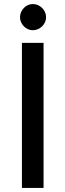

<svg xmlns="http://www.w3.org/2000/svg" viewBox="-20 -930 324 950"><path d="M195.5 0H88.5V-718H195.5ZM208 -844.5Q208 -831.5 202.8 -820Q197.5 -808.5 188.5 -799.8Q179.5 -791 167.8 -785.8Q156 -780.5 142.5 -780.5Q129.5 -780.5 118 -785.8Q106.5 -791 98 -799.8Q89.5 -808.5 84.2 -820Q79 -831.5 79 -844.5Q79 -858 84.2 -869.8Q89.5 -881.5 98 -890.5Q106.5 -899.5 118 -904.8Q129.5 -910 142.5 -910Q156 -910 167.8 -904.8Q179.5 -899.5 188.5 -890.5Q197.5 -881.5 202.8 -869.8Q208 -858 208 -844.5Z"/></svg>

Font: LatoLatin Medium
Style: Regular
Weight: 500
Designer: Lukasz Dziedzic with Adam Twardoch and Botio Nikoltchev
Foundry: tyPoland Lukasz Dziedzic
Version: Version 2.015; 2015-08-06; http://www.latofonts.com/